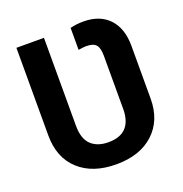

<svg xmlns="http://www.w3.org/2000/svg" viewBox="-131 -836 920 963"><g transform="rotate(-20 329.5 -355.0)"><path d="M329.6 9.8Q203.1 9.8 129.9 -57.4Q56.6 -124.5 56.6 -243.7V-710.9H203.6V-241.7Q203.6 -171.9 237.1 -139.9Q270.5 -107.9 329.6 -107.9Q451.2 -107.9 455.1 -233.4V-523.9Q455.1 -565.4 440.4 -582.3Q425.8 -599.1 388.2 -599.1Q371.6 -599.1 346.2 -594.7V-711.9Q380.4 -720.2 417 -720.2Q503.9 -720.2 553 -668.5Q602.1 -616.7 602.1 -522.9V-241.7Q602.1 -125.5 528.8 -57.9Q455.6 9.8 329.6 9.8Z"/></g></svg>

Font: Roboto
Style: Bold
Weight: 700
Designer: Google
Version: Version 2.134; 2016; ttfautohint (v1.6)